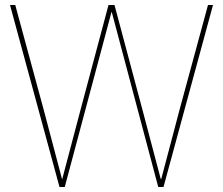

<svg xmlns="http://www.w3.org/2000/svg" viewBox="-20 -748 892 768"><path d="M20 -728H41L154 -312L228 -32H229L303 -312L414 -728H438L549 -312L623 -32H625L699 -312L812 -728H832L634 0H613L427 -700H426L239 0H218Z"/></svg>

Font: Murecho Thin
Style: Regular
Weight: 100
Designer: Neil Summerour
Foundry: Positype
Version: Version 1.010